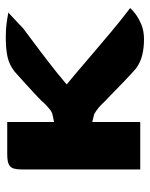

<svg xmlns="http://www.w3.org/2000/svg" viewBox="53 -558 518 664"><g transform="rotate(-90 312.0 -226.0)"><path d="M508 13Q479 13 454 7Q429 1 408 -14Q401 -20 390 -30Q379 -40 366 -52.5Q353 -65 339.5 -78Q326 -91 314 -103Q302 -115 292 -124Q280 -137 271.5 -144Q263 -151 250 -159L222 -166V0H58V-410Q58 -426 61 -437Q64 -448 74.5 -454Q85 -460 111 -460Q139 -460 166.5 -460Q194 -460 222 -460Q222 -445 222 -423.5Q222 -402 222 -378.5Q222 -355 222 -333.5Q222 -312 222 -298L250 -304Q259 -307 265.5 -312.5Q272 -318 282 -327Q294 -341 315 -360.5Q336 -380 358.5 -400.5Q381 -421 397 -435Q420 -453 447.5 -459Q475 -465 513 -465Q542 -465 561 -462.5Q580 -460 601 -456Q599 -455 588.5 -445Q578 -435 565.5 -423.5Q553 -412 546 -405Q510 -378 470 -348Q430 -318 392.5 -288Q355 -258 325 -230L326 -276Q352 -255 385 -227Q418 -199 456 -166.5Q494 -134 534.5 -100Q575 -66 616 -35Q611 -28 596.5 -17Q582 -6 560 3.5Q538 13 508 13Z"/></g></svg>

Font: r_Genos
Style: Bold
Weight: 700
Designer: Robert E. Leuschke
Foundry: Robert E. Leuschke
Version: Version 2.000;June 29, 2024;FontCreator 14.0.0.2814 32-bit